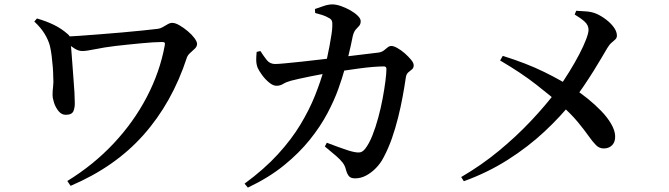

<svg xmlns="http://www.w3.org/2000/svg" viewBox="-20 -803 3040 873"><path d="M286 20Q405 -53 496.5 -150.5Q588 -248 647.5 -362Q707 -476 729 -596Q731 -606 728.5 -609Q726 -612 717 -612Q701 -612 675.5 -610.5Q650 -609 620 -606Q590 -603 560 -600Q530 -597 505 -594Q455 -588 414 -579.5Q373 -571 354 -571Q336 -571 318 -583Q300 -595 273 -614L274 -637Q297 -637 339 -640Q381 -643 432.5 -647Q484 -651 535.5 -655.5Q587 -660 630 -664.5Q673 -669 698 -672Q708 -673 719.5 -679.5Q731 -686 742 -692.5Q753 -699 763 -699Q777 -699 796 -688Q815 -677 833.5 -661.5Q852 -646 864 -630Q876 -614 876 -603Q876 -592 866.5 -582.5Q857 -573 845.5 -563Q834 -553 830 -542Q796 -438 746.5 -350Q697 -262 632 -189Q567 -116 484.5 -58.5Q402 -1 301 42ZM279 -281Q260 -281 246.5 -297.5Q233 -314 226 -335Q219 -356 219 -372Q219 -390 221.5 -410Q224 -430 222 -455Q222 -474 220 -498.5Q218 -523 215 -548Q212 -573 207 -594Q200 -621 183 -649Q166 -677 136 -705L148 -719Q190 -707 225 -690Q260 -673 289 -647Q299 -638 300 -628Q301 -618 301 -611Q302 -599 304.5 -573Q307 -547 309 -513.5Q311 -480 314 -446Q317 -412 318.5 -383Q320 -354 320 -338Q321 -315 314 -298Q307 -281 279 -281Z M1595 8Q1576 8 1567.5 -1Q1559 -10 1553 -31Q1549 -49 1538 -63.5Q1527 -78 1507 -95Q1487 -112 1457 -137L1466 -154Q1493 -144 1517 -135Q1541 -126 1560 -120Q1579 -114 1590 -112Q1610 -108 1620 -111Q1630 -114 1640 -126Q1658 -149 1673 -186.5Q1688 -224 1700 -268.5Q1712 -313 1720 -356Q1728 -399 1732.5 -434.5Q1737 -470 1737 -489Q1737 -501 1726 -501Q1704 -501 1674 -498.5Q1644 -496 1611.5 -491.5Q1579 -487 1548.5 -482.5Q1518 -478 1493 -474Q1474 -471 1447.5 -466.5Q1421 -462 1393 -456Q1365 -450 1341 -445Q1317 -440 1303 -436Q1281 -430 1267.5 -421.5Q1254 -413 1237 -413Q1222 -413 1204 -427.5Q1186 -442 1171.5 -462Q1157 -482 1151 -496Q1145 -513 1145 -530.5Q1145 -548 1147 -567L1164 -571Q1178 -549 1192.5 -530.5Q1207 -512 1231 -512Q1244 -512 1275.5 -515Q1307 -518 1350.5 -522.5Q1394 -527 1442.5 -533Q1491 -539 1539.5 -544.5Q1588 -550 1630.5 -555.5Q1673 -561 1701 -564Q1715 -566 1724.5 -573Q1734 -580 1742 -587Q1750 -594 1760 -594Q1770 -594 1787 -584.5Q1804 -575 1820.5 -560.5Q1837 -546 1849 -531.5Q1861 -517 1861 -506Q1861 -494 1853.5 -488Q1846 -482 1836.5 -474Q1827 -466 1825 -449Q1819 -408 1810.5 -362Q1802 -316 1790 -268Q1778 -220 1762 -174Q1746 -128 1724 -87Q1711 -61 1689.5 -39Q1668 -17 1644 -4.5Q1620 8 1595 8ZM1092 32Q1182 -34 1244 -102Q1306 -170 1346.5 -237.5Q1387 -305 1412.5 -369Q1438 -433 1454 -491Q1461 -511 1467 -538.5Q1473 -566 1478.5 -595Q1484 -624 1487.5 -648Q1491 -672 1491 -686Q1492 -701 1488.5 -709Q1485 -717 1474 -722Q1461 -730 1444.5 -735Q1428 -740 1413 -744L1412 -762Q1429 -768 1451 -775.5Q1473 -783 1491 -783Q1509 -783 1531.5 -775Q1554 -767 1574 -755.5Q1594 -744 1607 -731Q1620 -718 1620 -707Q1620 -693 1613 -685.5Q1606 -678 1597.5 -668.5Q1589 -659 1584 -639Q1581 -623 1575.5 -598Q1570 -573 1563 -544.5Q1556 -516 1547 -488Q1537 -451 1518.5 -399Q1500 -347 1468.5 -287.5Q1437 -228 1388.5 -167.5Q1340 -107 1271 -51Q1202 5 1107 50Z M2077 2Q2168 -51 2247.5 -116.5Q2327 -182 2394 -253Q2461 -324 2513 -393Q2542 -434 2568 -476Q2594 -518 2614 -556.5Q2634 -595 2645 -624Q2656 -653 2656 -667Q2656 -689 2638 -705Q2620 -721 2593 -737L2600 -754Q2623 -753 2647.5 -751Q2672 -749 2693 -740Q2715 -730 2736.5 -713.5Q2758 -697 2771.5 -678Q2785 -659 2785 -641Q2785 -631 2778 -624Q2771 -617 2761 -609Q2751 -601 2741 -584Q2732 -569 2716 -541.5Q2700 -514 2679 -480.5Q2658 -447 2634 -411.5Q2610 -376 2585 -344Q2530 -274 2455.5 -204.5Q2381 -135 2289 -76.5Q2197 -18 2089 21ZM2725 -128Q2705 -128 2690 -143Q2675 -158 2656 -185Q2637 -212 2606.5 -249Q2576 -286 2525 -331Q2485 -366 2418 -418.5Q2351 -471 2254 -528L2266 -549Q2375 -515 2456 -475Q2537 -435 2591 -399Q2622 -379 2654 -353Q2686 -327 2714 -298Q2742 -269 2759 -239.5Q2776 -210 2777 -185Q2778 -158 2763.5 -143Q2749 -128 2725 -128Z"/></svg>

Font: Noto Serif SC ExtraLight SemiBold
Style: Regular
Weight: 600
Version: Version 2.002-H1;hotconv 1.1.0;makeotfexe 2.6.0